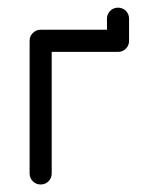

<svg xmlns="http://www.w3.org/2000/svg" viewBox="-20 -491 399 511"><path d="M323.5 -441.2V-382.4Q323.5 -370 315 -361.5Q306.5 -352.9 294.1 -352.9H117.6V-29.4Q117.6 -17.1 109.1 -8.5Q100.6 0 88.2 0Q75.9 0 67.4 -8.5Q58.8 -17.1 58.8 -29.4V-382.4Q58.8 -394.7 67.4 -403.2Q75.9 -411.8 88.2 -411.8H264.7V-441.2Q264.7 -453.5 273.2 -462.1Q281.8 -470.6 294.1 -470.6Q306.5 -470.6 315 -462.1Q323.5 -453.5 323.5 -441.2Z"/></svg>

Font: OpenGost Type B TT
Style: Regular
Weight: 400
Version: Version 0.3